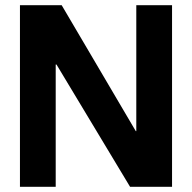

<svg xmlns="http://www.w3.org/2000/svg" viewBox="-20 -720 741 741"><path d="M57 1V-700H218L504 -214H506V-700H644V1H482L198 -471H195V1Z"/></svg>

Font: Lopes Sans
Style: Bold
Weight: 700
Designer: Gabriel Lam, Diego Maldonado
Foundry: TypeRant, Foresti Design
Version: Version 4.000